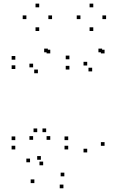

<svg xmlns="http://www.w3.org/2000/svg" viewBox="-20 -801 660 1042"><path d="M350.2 10V-10H330.2V10ZM350.2 -40.5V-60.5H330.2V-40.5ZM230.5 -83.8V-103.8H210.5V-83.8ZM252.8 -42.2V-62.2H232.8V-42.2ZM252.8 -511.2V-531.2H232.8V-511.2ZM239.7 -517.2V-537.2H219.7V-517.2ZM63.2 -477V-497H43.2V-477ZM63.2 -426.5V-446.5H43.2V-426.5ZM185.7 -403.5V-423.5H165.7V-403.5ZM159.7 -435.5V-455.5H139.7V-435.5ZM159.7 -42.2V-62.2H139.7V-42.2ZM182 -83.8V-103.8H162V-83.8ZM63 -40.5V-60.5H43V-40.5ZM63 10V-10H43V10ZM547.5 -9.7V-29.7H527.5V-9.7ZM547.5 -511.2V-531.2H527.5V-511.2ZM534.2 -517.2V-537.2H514.2V-517.2ZM356.7 -479.2V-499.2H336.7V-479.2ZM356.7 -423.7V-443.7H336.7V-423.7ZM480.2 -413.5V-433.5H460.2V-413.5ZM453.3 -445.5V-465.5H433.3V-445.5ZM453.3 26.2V6.2H433.3V26.2ZM329.2 156V136H309.2V156ZM214.2 96V76H194.2V96ZM201.8 66V46H181.8V66ZM143 79.7V59.7H123V79.7ZM166.5 192.7V172.7H146.5V192.7ZM324.2 220.8V200.8H304.2V220.8ZM262.5 -697.3V-717.3H242.5V-697.3ZM192.8 -761.3V-781.3H172.8V-761.3ZM123.2 -697.3V-717.3H103.2V-697.3ZM192.8 -632.8V-652.8H172.8V-632.8ZM555.8 -697.3V-717.3H535.8V-697.3ZM486.2 -761.3V-781.3H466.2V-761.3ZM416.5 -697.3V-717.3H396.5V-697.3ZM486.2 -632.8V-652.8H466.2V-632.8Z"/></svg>

Font: Monaspace Xenon Dots Var
Style: Regular
Weight: 400
Designer: Riley Cran and the Lettermatic Team
Version: Version 1.100 (Monaspace Xenon Dots)